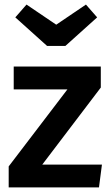

<svg xmlns="http://www.w3.org/2000/svg" viewBox="-20 -820 484 840"><path d="M413 0H18V-92L275 -429H40V-529H421V-437L165 -100H426ZM266 -619H186L47 -744L96 -800L226 -712L356 -800L405 -744Z"/></svg>

Font: Trujillo Medium
Style: Regular
Weight: 500
Designer: Fira Sans original fonts by bBox Type GmbH, Carrois Corporate GbR, & Edenspiekermann AG / Changes by Cristiano Sobral
Foundry: Fira Sans original fonts by bBox Type GmbH, Carrois Corporate GbR, & Edenspiekermann AG / Changes by Cristiano Sobral
Version: Version 4.301;October 17, 2021;FontCreator 14.0.0.2814 64-bi